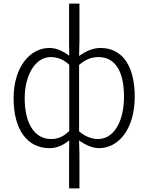

<svg xmlns="http://www.w3.org/2000/svg" viewBox="-20 -815 830 1073"><path d="M366 238H424V50L422 -30C460 -3 499 13 533 13C642 13 733 -93 733 -275C733 -439 669 -547 541 -547C501 -547 458 -529 422 -502L424 -583V-795H366V-583L367 -504C333 -528 298 -547 256 -547C146 -547 56 -438 56 -266C56 -87 135 13 256 13C301 13 337 -6 367 -31L366 50ZM266 -38C171 -38 118 -128 118 -266C118 -397 179 -496 262 -496C298 -496 333 -485 367 -453V-83C332 -49 302 -38 266 -38ZM528 -38C501 -38 461 -47 422 -81V-452C461 -486 497 -496 530 -496C632 -496 673 -403 673 -275C673 -132 614 -38 528 -38Z"/></svg>

Font: Noto Sans Japanese Light
Style: Regular
Weight: 300
Designer: Ryoko NISHIZUKA (kana & ideographs); Paul D. Hunt (Latin, Greek & Cyrillic); Wenlong ZHANG (bopomofo); Sandoll Communica
Foundry: Adobe Systems Incorporated
Version: Version 1.000;PS 1;hotconv 1.0.78;makeotf.lib2.5.61930